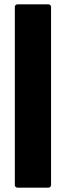

<svg xmlns="http://www.w3.org/2000/svg" viewBox="-20 -780 302 880"><path d="M60 80H202C209 80 214 75 214 68V-748C214 -755 209 -760 202 -760H60C53 -760 48 -755 48 -748V68C48 75 53 80 60 80Z"/></svg>

Font: Barlow Semi Condensed ExtraBold
Style: Regular
Weight: 800
Width: 4
Designer: Jeremy Tribby
Foundry: Tribby Type
Version: Version 1.422;hotconv 1.0.109;makeotfexe 2.5.65596